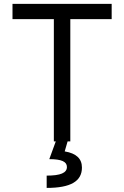

<svg xmlns="http://www.w3.org/2000/svg" viewBox="-20 -713 626 968"><path d="M251.5 0H261.2L228.5 89.4C289.6 89.4 317.4 101.6 317.4 128.9C317.4 158.7 285.2 172.4 215.3 172.4V234.4C335.9 234.4 393.1 201.2 393.1 131.8C393.1 87.4 365.2 60.1 306.2 50.3L320.8 0H334.5V-616.7H543V-693.4H43V-616.7H251.5Z"/></svg>

Font: Cascadia Mono PL SemiLight
Style: Regular
Weight: 350
Monospace: yes
Designer: Aaron Bell
Foundry: Saja Typeworks
Version: Version 2404.023